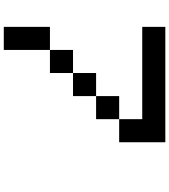

<svg xmlns="http://www.w3.org/2000/svg" viewBox="42 -958 915 1040"><g transform="rotate(90 500.0 -437.5)"><path d="M125 -250H250V0H125ZM250 -375H375V-250H250ZM375 -500H500V-375H375ZM500 -625H625V-500H500ZM125 -875H750V-625H625V-750H125Z"/></g></svg>

Font: Pixel Operator Mono 8
Style: Regular
Weight: 400
Monospace: yes
Designer: Jayvee Enaguas (HarvettFox96)
Foundry: The Grandoplex Project
Version: Version 1.5.0 (October 25, 2015)